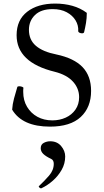

<svg xmlns="http://www.w3.org/2000/svg" viewBox="-20 -696 583 1075"><path d="M260 13Q105 13 48 -82Q50 -113 58.5 -144.5Q67 -176 77 -209Q79 -213 87.5 -213Q96 -213 104 -210Q112 -207 111 -203Q110 -197 110 -191.5Q110 -186 110 -181Q110 -134 131.5 -98Q153 -62 189.5 -42Q226 -22 273 -22Q314 -22 348 -37.5Q382 -53 402.5 -82.5Q423 -112 423 -152Q423 -201 388.5 -239Q354 -277 287 -294Q73 -346 73 -499Q73 -584 132 -630Q191 -676 289 -676Q340 -676 385 -663.5Q430 -651 466 -624Q466 -594 461.5 -567.5Q457 -541 451 -516Q449 -510 441 -509.5Q433 -509 425.5 -512.5Q418 -516 418 -522Q420 -554 403 -582Q386 -610 353.5 -627.5Q321 -645 275 -645Q210 -645 176 -612Q142 -579 142 -529Q142 -473 181 -439.5Q220 -406 296 -391Q395 -370 442.5 -320Q490 -270 490 -187Q490 -95 432 -41Q374 13 260 13ZM212 358Q207 360 201 354.5Q195 349 198 346Q228 318 254.5 287.5Q281 257 281 221Q281 201 267 194Q237 180 222.5 166Q208 152 208 134Q208 113 225 104Q242 95 261 95Q300 95 322.5 122Q345 149 345 180Q345 220 325.5 254.5Q306 289 276 315.5Q246 342 212 358Z"/></svg>

Font: Junicode SmExp
Style: Regular
Weight: 400
Width: 6
Designer: Peter S. Baker
Version: Version 2.205; ttfautohint (v1.8.4)